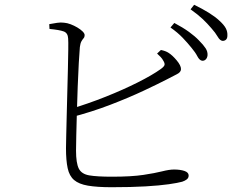

<svg xmlns="http://www.w3.org/2000/svg" viewBox="-20 -792 1040 803"><path d="M825 -538Q814 -540 805.5 -556.5Q797 -573 781 -592Q765 -612 744 -634Q723 -656 693 -677L709 -696Q745 -677 770.5 -658.5Q796 -640 812 -623Q831 -604 840 -590Q849 -576 848 -561Q847 -550 840.5 -543.5Q834 -537 825 -538ZM447 -9Q386 -9 348 -15.5Q310 -22 290 -39Q270 -56 263 -88.5Q256 -121 256 -172Q256 -189 257 -225.5Q258 -262 259 -309Q260 -356 261.5 -407Q263 -458 264 -504Q265 -550 265.5 -584Q266 -618 265 -631Q264 -654 246.5 -660.5Q229 -667 187 -671L186 -691Q203 -694 218.5 -696.5Q234 -699 248 -697Q261 -696 275.5 -690.5Q290 -685 303.5 -677Q317 -669 325.5 -660.5Q334 -652 334 -645Q334 -637 329.5 -632Q325 -627 320.5 -619Q316 -611 314 -595Q312 -573 309.5 -528.5Q307 -484 305 -429.5Q303 -375 301.5 -321Q300 -267 299 -224.5Q298 -182 298 -162Q298 -110 309.5 -87Q321 -64 353.5 -58.5Q386 -53 448 -53Q530 -53 579.5 -60.5Q629 -68 658.5 -75.5Q688 -83 708 -83Q734 -83 751.5 -77Q769 -71 769 -58Q769 -48 761.5 -42Q754 -36 742 -32Q724 -27 686 -21.5Q648 -16 588.5 -12.5Q529 -9 447 -9ZM271 -335Q348 -358 422 -387.5Q496 -417 556.5 -447.5Q617 -478 652 -503Q666 -513 668 -520Q670 -527 663 -538Q659 -546 652 -553.5Q645 -561 637 -568L653 -583Q663 -581 671 -578Q679 -575 685 -571Q701 -561 719 -539.5Q737 -518 737 -503Q737 -490 719.5 -481.5Q702 -473 674 -458Q641 -441 580.5 -412.5Q520 -384 442 -354Q364 -324 276 -301ZM911 -621Q900 -622 890.5 -638.5Q881 -655 864 -674Q847 -694 827.5 -712.5Q808 -731 777 -753L792 -772Q827 -755 853.5 -738.5Q880 -722 897 -706Q917 -688 924.5 -673.5Q932 -659 931 -643Q931 -632 925.5 -626.5Q920 -621 911 -621Z"/></svg>

Font: Noto Serif JP ExtraLight ExtraLight
Style: Regular
Weight: 250
Version: Version 2.003-H1;hotconv 1.1.1;makeotfexe 2.6.0